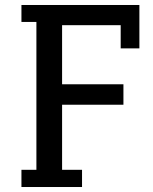

<svg xmlns="http://www.w3.org/2000/svg" viewBox="-20 -750 612 770"><path d="M66 -662H126V-649V-69H66V0H309V-69H229V-330H475V-412H229V-649H464V-556H539V-730H66Z"/></svg>

Font: Glegoo
Style: Bold
Weight: 700
Version: Version 2.0.1; ttfautohint (v0.9) -r 48 -G 60